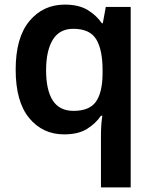

<svg xmlns="http://www.w3.org/2000/svg" viewBox="-20 -573 667 833"><path d="M418 11Q418 -8 419.5 -30Q421 -52 424 -71H418Q396 -38 358 -14Q320 10 258 10Q165 10 106.5 -61Q48 -132 48 -271Q48 -410 107.5 -481.5Q167 -553 261 -553Q322 -553 360.5 -529.5Q399 -506 422 -472H426L439 -543H547V240H418ZM299 -92Q368 -92 396 -131.5Q424 -171 425 -251V-269Q425 -357 397.5 -402.5Q370 -448 298 -448Q238 -448 209 -400.5Q180 -353 180 -268Q180 -182 209 -137Q238 -92 299 -92Z"/></svg>

Font: Noto Sans NKo Unjoined SemiBold
Style: Regular
Weight: 600
Designer: Monotype Design Team
Foundry: Monotype Imaging Inc.
Version: Version 2.004